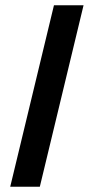

<svg xmlns="http://www.w3.org/2000/svg" viewBox="-20 -713 339 733"><path d="M19 0 186 -693H299L132 0Z"/></svg>

Font: Ubuntu Sans SemiBold
Style: Italic
Weight: 600
Italic angle: -13.5°
Designer: Dalton Maag Ltd
Foundry: Dalton Maag Ltd
Version: Version 1.006